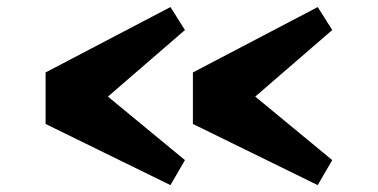

<svg xmlns="http://www.w3.org/2000/svg" viewBox="-20 -579 1092 555"><path d="M537.6 -220.7 898.4 -43.9 940.4 -116.2 717.8 -299.8 940.4 -492.2 898.4 -558.6 537.6 -369.6ZM111.8 -220.7 472.7 -43.9 514.6 -116.2 292 -299.8 514.6 -492.2 472.7 -558.6 111.8 -369.6Z"/></svg>

Font: Merriweather
Style: Heavy
Weight: 900
Designer: Eben Sorkin ( eben@eyebytes.com )
Foundry: Sorkin Type Co.
Version: Version 1.003